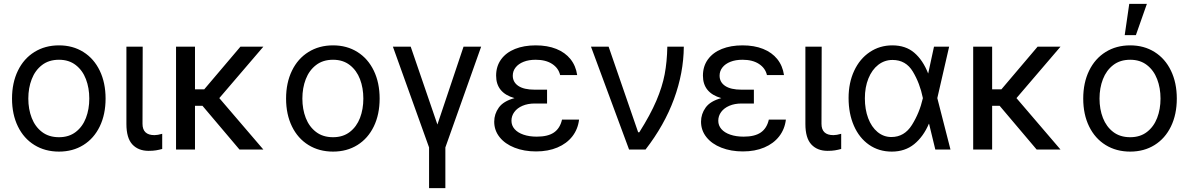

<svg xmlns="http://www.w3.org/2000/svg" viewBox="-20 -771 6131 990"><path d="M42 -262.7Q42 -344.2 72.3 -406.5Q102.5 -468.8 157.5 -502.9Q212.4 -537.1 284.2 -537.1Q355.5 -537.1 409.9 -502.9Q464.4 -468.8 494.4 -406.5Q524.4 -344.2 524.4 -262.7Q524.4 -181.2 494.4 -119.1Q464.4 -57.1 409.9 -23.2Q355.5 10.7 284.2 10.7Q212.4 10.7 157.5 -23.2Q102.5 -57.1 72.3 -119.1Q42 -181.2 42 -262.7ZM440.4 -262.7Q440.4 -317.4 423.1 -362.8Q405.8 -408.2 370.6 -435.5Q335.4 -462.9 284.2 -462.9Q231.9 -462.9 196.5 -435.5Q161.1 -408.2 143.6 -362.8Q126 -317.4 126 -262.7Q126 -208 143.6 -162.8Q161.1 -117.7 196.5 -90.6Q231.9 -63.5 284.2 -63.5Q335.4 -63.5 370.6 -90.6Q405.8 -117.7 423.1 -162.8Q440.4 -208 440.4 -262.7Z M715.8 -530.3 714.8 -132.8Q714.8 -74.2 776.4 -74.2Q792.5 -74.2 816.4 -81.1V-2.9Q800.3 1.5 784.2 4.2Q768.1 6.8 746.1 6.8Q693.4 6.8 662.6 -26.1Q631.8 -59.1 631.8 -131.8V-530.3Z M985.4 -310.5H1033.2L1219.7 -530.3H1337.9L1110.8 -265.1L1337.9 0H1214.8L1023.9 -225.6H985.4V0H887.7V-530.3H985.4Z M1455.1 -262.7Q1455.1 -344.2 1485.4 -406.5Q1515.6 -468.8 1570.6 -502.9Q1625.5 -537.1 1697.3 -537.1Q1768.6 -537.1 1823 -502.9Q1877.4 -468.8 1907.5 -406.5Q1937.5 -344.2 1937.5 -262.7Q1937.5 -181.2 1907.5 -119.1Q1877.4 -57.1 1823 -23.2Q1768.6 10.7 1697.3 10.7Q1625.5 10.7 1570.6 -23.2Q1515.6 -57.1 1485.4 -119.1Q1455.1 -181.2 1455.1 -262.7ZM1853.5 -262.7Q1853.5 -317.4 1836.2 -362.8Q1818.8 -408.2 1783.7 -435.5Q1748.5 -462.9 1697.3 -462.9Q1645 -462.9 1609.6 -435.5Q1574.2 -408.2 1556.6 -362.8Q1539.1 -317.4 1539.1 -262.7Q1539.1 -208 1556.6 -162.8Q1574.2 -117.7 1609.6 -90.6Q1645 -63.5 1697.3 -63.5Q1748.5 -63.5 1783.7 -90.6Q1818.8 -117.7 1836.2 -162.8Q1853.5 -208 1853.5 -262.7Z M2097.7 -530.3 2235.4 -128.9 2370.1 -530.3H2460.9L2276.4 -10.7V199.2H2192.4V-10.7L2005.9 -530.3Z M2632.8 -265.1Q2538.1 -292 2538.1 -380.9Q2538.1 -429.2 2563.7 -464.6Q2589.4 -500 2635.5 -518.6Q2681.6 -537.1 2742.2 -537.1Q2802.7 -537.1 2848.4 -518.8Q2894 -500.5 2921.6 -466.1Q2949.2 -431.6 2956.1 -383.8H2868.2Q2859.9 -419.9 2826.9 -441.4Q2793.9 -462.9 2742.2 -462.9Q2706.5 -462.9 2679.9 -452.4Q2653.3 -441.9 2638.7 -423.3Q2624 -404.8 2624 -380.9Q2624 -347.2 2652.8 -327.9Q2681.6 -308.6 2737.3 -308.6H2800.8V-237.3H2737.3Q2701.7 -237.3 2674.3 -225.6Q2647 -213.9 2632.1 -193.6Q2617.2 -173.3 2617.2 -148.4Q2617.2 -124 2633.3 -105.5Q2649.4 -86.9 2679.2 -76.7Q2709 -66.4 2748 -66.4Q2805.2 -66.4 2836.4 -87.9Q2867.7 -109.4 2877.9 -154.3H2965.8Q2960 -105 2931.2 -67.9Q2902.3 -30.8 2854.2 -10.5Q2806.2 9.8 2744.1 9.8Q2682.6 9.8 2633.3 -9.5Q2584 -28.8 2556.2 -63.7Q2528.3 -98.6 2528.3 -143.6Q2528.3 -183.1 2552 -216.3Q2575.7 -249.5 2632.8 -265.1Z M3027.3 -530.3H3118.2L3270.5 -88.9H3276.4Q3333.5 -179.2 3364.3 -251.5Q3395 -323.7 3407.2 -387.9Q3419.4 -452.1 3420.9 -530.3H3505.9Q3504.9 -395.5 3455.3 -260.5Q3405.8 -125.5 3308.6 0H3223.6Z M3699.2 -265.1Q3604.5 -292 3604.5 -380.9Q3604.5 -429.2 3630.1 -464.6Q3655.8 -500 3701.9 -518.6Q3748 -537.1 3808.6 -537.1Q3869.1 -537.1 3914.8 -518.8Q3960.4 -500.5 3988 -466.1Q4015.6 -431.6 4022.5 -383.8H3934.6Q3926.3 -419.9 3893.3 -441.4Q3860.4 -462.9 3808.6 -462.9Q3772.9 -462.9 3746.3 -452.4Q3719.7 -441.9 3705.1 -423.3Q3690.4 -404.8 3690.4 -380.9Q3690.4 -347.2 3719.2 -327.9Q3748 -308.6 3803.7 -308.6H3867.2V-237.3H3803.7Q3768.1 -237.3 3740.7 -225.6Q3713.4 -213.9 3698.5 -193.6Q3683.6 -173.3 3683.6 -148.4Q3683.6 -124 3699.7 -105.5Q3715.8 -86.9 3745.6 -76.7Q3775.4 -66.4 3814.5 -66.4Q3871.6 -66.4 3902.8 -87.9Q3934.1 -109.4 3944.3 -154.3H4032.2Q4026.4 -105 3997.6 -67.9Q3968.8 -30.8 3920.7 -10.5Q3872.6 9.8 3810.5 9.8Q3749 9.8 3699.7 -9.5Q3650.4 -28.8 3622.6 -63.7Q3594.7 -98.6 3594.7 -143.6Q3594.7 -183.1 3618.4 -216.3Q3642.1 -249.5 3699.2 -265.1Z M4216.8 -530.3 4215.8 -132.8Q4215.8 -74.2 4277.3 -74.2Q4293.5 -74.2 4317.4 -81.1V-2.9Q4301.3 1.5 4285.2 4.2Q4269 6.8 4247.1 6.8Q4194.3 6.8 4163.6 -26.1Q4132.8 -59.1 4132.8 -131.8V-530.3Z M4355.5 -265.6Q4355.5 -344.2 4384.3 -406Q4413.1 -467.8 4464.6 -502.4Q4516.1 -537.1 4581.1 -537.1Q4649.9 -537.1 4694.3 -499Q4738.8 -460.9 4765.6 -392.6H4766.1L4795.9 -530.3H4874L4813 -265.1L4880.9 0H4802.7L4770.5 -132.8H4769.5Q4741.2 -66.4 4693.8 -27.8Q4646.5 10.7 4578.1 10.7Q4511.7 10.7 4461.2 -24.4Q4410.6 -59.6 4383.1 -122.3Q4355.5 -185.1 4355.5 -265.6ZM4576.2 -64.5Q4643.1 -64.5 4682.1 -126.7Q4721.2 -189 4738.3 -263.7L4738.8 -265.1L4738.3 -266.6Q4723.1 -341.3 4687 -401.6Q4650.9 -461.9 4582 -461.9Q4541 -461.9 4508.5 -436.8Q4476.1 -411.6 4457.8 -366.5Q4439.5 -321.3 4439.5 -263.7Q4439.5 -207 4456.5 -161.6Q4473.6 -116.2 4504.9 -90.3Q4536.1 -64.5 4576.2 -64.5Z M5095.7 -310.5H5143.6L5330.1 -530.3H5448.2L5221.2 -265.1L5448.2 0H5325.2L5134.3 -225.6H5095.7V0H4998V-530.3H5095.7Z M5565.4 -262.7Q5565.4 -344.2 5595.7 -406.5Q5626 -468.8 5680.9 -502.9Q5735.8 -537.1 5807.6 -537.1Q5878.9 -537.1 5933.3 -502.9Q5987.8 -468.8 6017.8 -406.5Q6047.9 -344.2 6047.9 -262.7Q6047.9 -181.2 6017.8 -119.1Q5987.8 -57.1 5933.3 -23.2Q5878.9 10.7 5807.6 10.7Q5735.8 10.7 5680.9 -23.2Q5626 -57.1 5595.7 -119.1Q5565.4 -181.2 5565.4 -262.7ZM5963.9 -262.7Q5963.9 -317.4 5946.5 -362.8Q5929.2 -408.2 5894 -435.5Q5858.9 -462.9 5807.6 -462.9Q5755.4 -462.9 5720 -435.5Q5684.6 -408.2 5667 -362.8Q5649.4 -317.4 5649.4 -262.7Q5649.4 -208 5667 -162.8Q5684.6 -117.7 5720 -90.6Q5755.4 -63.5 5807.6 -63.5Q5858.9 -63.5 5894 -90.6Q5929.2 -117.7 5946.5 -162.8Q5963.9 -208 5963.9 -262.7ZM5802.7 -751H5893.6L5836.9 -589.8H5779.3Z"/></svg>

Font: Pretendard Std
Style: Regular
Weight: 400
Designer: Base glyphs from Inter by Rasmus Andersson; Hangeul glyphs from Noto Sans CJK(Source Han Sans) by Jang Soo-young and Kan
Foundry: Kil Hyung-jin
Version: Version 1.309